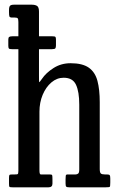

<svg xmlns="http://www.w3.org/2000/svg" viewBox="-20 -800 504 820"><path d="M32.5 -645H58.5V-705.5Q58.5 -718.5 55.5 -721.8Q52.5 -725 43.5 -725H32.5Q22 -725 20.2 -729.8Q18.5 -734.5 18.5 -749V-756.5Q18.5 -771 23 -775.5Q27.5 -780 40 -780H115Q130 -780 138.2 -774.8Q146.5 -769.5 146.5 -750.5V-645H203.5Q214 -645 216.5 -642.5Q219 -640 219 -631V-606.5Q219 -597.5 216.5 -593.8Q214 -590 202 -590H146.5V-477Q146.5 -451.5 147.2 -449.2Q148 -447 159 -463Q176.5 -489 208.8 -509.5Q241 -530 281.5 -530Q332.5 -530 359.5 -510.8Q386.5 -491.5 396.2 -454.5Q406 -417.5 406 -364V-78Q406 -63 410.8 -59Q415.5 -55 427.5 -55H436.5Q446.5 -55 448.8 -51.5Q451 -48 451 -37.5V-21Q451 -4.5 448.8 -2.2Q446.5 0 430.5 0H276.5Q266 0 263 -2.8Q260 -5.5 260 -16.5V-34.5Q260 -43 260.8 -49Q261.5 -55 268 -55H303Q309.5 -55 314 -58.8Q318.5 -62.5 318.5 -76.5V-353Q318.5 -408.5 304.5 -438.2Q290.5 -468 252 -468Q223 -468 199.5 -448Q176 -428 162.2 -395Q148.5 -362 148.5 -323V-72Q148.5 -55 154 -55H193Q201.5 -55 202.8 -51.5Q204 -48 204 -34V-15.5Q204 0 187 0H34.5Q22 0 20.2 -2.2Q18.5 -4.5 18.5 -17V-39.5Q18.5 -51 20.5 -53Q22.5 -55 34 -55H43.5Q52 -55 55.2 -56.2Q58.5 -57.5 58.5 -70.5V-590H31.5Q20.5 -590 18 -592.8Q15.5 -595.5 15.5 -605V-631Q15.5 -639.5 19.2 -642.2Q23 -645 32.5 -645Z"/></svg>

Font: Besley* Condensed
Style: Regular
Weight: 400
Width: 3
Designer: Owen Earl
Foundry: indestructible type*
Version: Version 3.000; ttfautohint (v1.8.3)